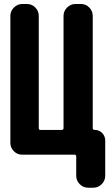

<svg xmlns="http://www.w3.org/2000/svg" viewBox="-20 -750 540 931"><path d="M438.5 -120.1Q460.9 -120.1 475.6 -105Q490.2 -89.8 490.2 -68.4V102.5Q490.2 126 473.1 143.1Q456.1 160.2 432.6 160.2H407.2Q383.8 160.2 366.7 143.1Q349.6 126 349.6 102.5V8.8Q349.6 0 340.8 0H86.9Q63.5 0 46.9 -17.1Q30.3 -34.2 30.3 -56.6V-672.9Q30.3 -696.3 47.4 -713.4Q64.5 -730.5 86.9 -730.5H111.3Q134.8 -730.5 151.4 -713.4Q168 -696.3 168 -672.9V-128.9Q168 -120.1 175.8 -120.1H279.3Q288.1 -120.1 288.1 -128.9V-672.9Q288.1 -696.3 305.2 -713.4Q322.3 -730.5 344.7 -730.5H373Q396.5 -730.5 413.1 -713.4Q429.7 -696.3 429.7 -672.9V-127.9Q430.7 -120.1 438.5 -120.1Z"/></svg>

Font: Rounded Mgen+ 1m bold
Style: Bold
Weight: 700
Designer: [Source Han Sans]
Ryoko NISHIZUKA  (kana & ideographs); Paul D. Hunt (Latin, Greek & Cyrillic); Wenlong ZHANG  (bopomofo
Version: Version 1.059.20150602